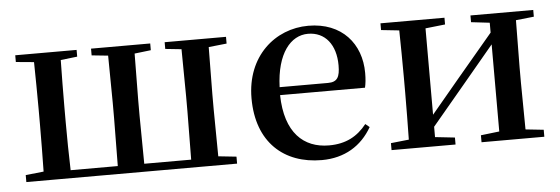

<svg xmlns="http://www.w3.org/2000/svg" viewBox="-42 -661 2318 795"><g transform="rotate(-5 1117.0 -263.5)"><path d="M172 0H916V-29L841 -37L839 -232V-296L841 -491L916 -499V-527H661V-499L728 -492L730 -296V-232L728 -33H533L531 -232V-296L533 -491L601 -499V-527H355V-499L423 -492L425 -296V-232L423 -33H227C225 -90 224 -176 224 -232V-296C224 -351 225 -435 226 -491L295 -499V-527H40V-499L115 -492C116 -435 117 -351 117 -296V-232C117 -177 116 -93 115 -37L40 -29V0Z M1267 16C1362 16 1433 -28 1476 -103L1459 -117C1421 -69 1373 -42 1302 -42C1197 -42 1121 -110 1118 -267H1471C1475 -284 1477 -303 1477 -328C1477 -449 1399 -543 1259 -543C1121 -543 999 -439 999 -264C999 -81 1110 16 1267 16ZM1119 -300C1124 -440 1183 -510 1255 -510C1326 -510 1370 -455 1370 -369C1370 -320 1359 -300 1320 -300Z M1932 -499 2009 -490V-449L1859 -271L1742 -131V-490L1824 -499V-527H1558V-499L1633 -491C1634 -435 1635 -351 1635 -296V-232C1635 -177 1634 -93 1633 -37L1558 -29V0H1824V-29L1742 -38V-81L1887 -254L2009 -400V-38L1932 -29V0H2193V-29L2118 -37L2116 -232V-296L2118 -491L2193 -499V-527H1932Z"/></g></svg>

Font: Noto Serif JP SemiBold
Style: Regular
Weight: 600
Designer: Ryoko NISHIZUKA 西塚涼子 (kana & ideographs); Frank Grießhammer (Latin, Greek & Cyrillic); Wenlong ZHANG 张文龙 (bopomofo); San
Foundry: Adobe
Version: Version 2.001;hotconv 1.1.0;makeotfexe 2.6.0